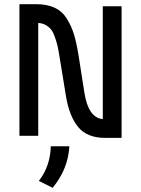

<svg xmlns="http://www.w3.org/2000/svg" viewBox="-20 -650 675 919"><path d="M472 -80V-620H562V10H484Q397 10 354.5 -41.5Q312 -93 296 -188L265 -378Q260 -410 255.5 -429.5Q251 -449 243 -472Q235 -495 225.5 -507.5Q216 -520 200 -529.5Q184 -539 163 -540V0H73V-630H153Q205 -630 241.5 -613Q278 -596 300 -560.5Q322 -525 334 -485.5Q346 -446 356 -385L384 -206Q403 -86 472 -80ZM223 50H312Q306 159 232 249L166 216Q221 145 223 50Z"/></svg>

Font: Gulax
Style: Regular
Weight: 400
Designer: Morgan Gilbert
Foundry: VTF
Version: Version 1.001;hotconv 1.0.109;makeotfexe 2.5.65596